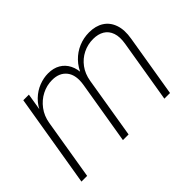

<svg xmlns="http://www.w3.org/2000/svg" viewBox="-97 -804 1056 1056"><g transform="rotate(-45 431.5 -275.5)"><path d="M42 0 132.3 -542.5H175.8L155.3 -417.5L147.5 -418.9Q166 -465.3 196.3 -494.4Q226.6 -523.4 262.5 -537.1Q298.3 -550.8 333 -550.8Q374.5 -550.8 404.1 -533.4Q433.6 -516.1 449.5 -484.6Q465.3 -453.1 465.8 -410.2L456.1 -413.6Q472.7 -457 502.4 -487.8Q532.2 -518.6 570.8 -534.7Q609.4 -550.8 651.9 -550.8Q702.6 -550.8 737.3 -528.6Q772 -506.3 786.6 -464.1Q801.3 -421.9 791 -361.8L731 0H687L747.6 -364.7Q755.9 -413.1 744.6 -445.3Q733.4 -477.5 706.8 -493.4Q680.2 -509.3 642.1 -509.3Q599.6 -509.3 562.7 -491Q525.9 -472.7 500.7 -438.7Q475.6 -404.8 467.8 -357.9L408.7 0H364.7L425.8 -367.2Q437 -435.5 408.2 -472.4Q379.4 -509.3 322.8 -509.3Q280.8 -509.3 243.2 -490Q205.6 -470.7 179.2 -435.5Q152.8 -400.4 145 -353.5L86.4 0Z"/></g></svg>

Font: Inter 16pt ExtraLight
Style: Italic
Weight: 250
Italic angle: -9.3988°
Version: Version 4.001;git-66647c0bb